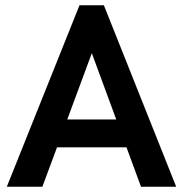

<svg xmlns="http://www.w3.org/2000/svg" viewBox="-20 -710 696 730"><path d="M5.9 0 282.2 -689.9H375L649.9 0H516.1L460.9 -149.9H196.8L141.1 0ZM235.8 -255.9H421.9L329.1 -507.8Z"/></svg>

Font: HK Grotesk Legacy
Style: Bold
Weight: 700
Designer: Alfredo Marco Pradil
Foundry: Hanken Design Co.
Version: Version 2.022;PS 002.022;hotconv 1.0.88;makeotf.lib2.5.64775